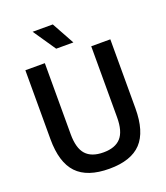

<svg xmlns="http://www.w3.org/2000/svg" viewBox="-169 -1062 1024 1186"><g transform="rotate(-20 343.0 -469.0)"><path d="M344.5 9.5Q200 9.5 131.8 -62.2Q63.5 -134 63.5 -287V-740H191.5V-273Q191.5 -181 229 -139.5Q266.5 -98 344.5 -98Q422 -98 459.2 -139.5Q496.5 -181 496.5 -273V-740H622V-287Q622 -134 554.8 -62.2Q487.5 9.5 344.5 9.5ZM288 -800 187 -948H319.5L401 -800Z"/></g></svg>

Font: Encode Sans SemiCondensed SemiCondensed SemiBold
Style: Regular
Weight: 600
Width: 4
Designer: Multiple Designers
Foundry: Impallari Type
Version: Version 3.000; ttfautohint (v1.8.3) -l 8 -r 50 -G 200 -x 14 